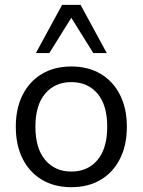

<svg xmlns="http://www.w3.org/2000/svg" viewBox="-20 -773 596 802"><path d="M277.9 8.9Q207.2 8.9 155.2 -22.1Q103.2 -53.1 74.6 -109.8Q46 -166.5 46 -243.4Q46 -320.3 74.6 -376.8Q103.2 -433.3 155.2 -464.3Q207.2 -495.3 277.9 -495.3Q348.7 -495.3 400.7 -464.3Q452.7 -433.3 481.3 -376.7Q509.9 -320.2 509.9 -243.4Q509.9 -166.5 481.3 -109.8Q452.7 -53.1 400.7 -22.1Q348.7 8.9 277.9 8.9ZM277.8 -56.4Q346.7 -56.4 387.3 -104.8Q427.9 -153.3 427.9 -243.6Q427.9 -334 387.3 -382Q346.7 -430 277.8 -430Q209.7 -430 168.8 -382Q127.9 -334 127.9 -243.6Q127.9 -153.3 168.8 -104.8Q209.7 -56.4 277.8 -56.4ZM129.9 -551.3 239.4 -752.8H316.5L426 -551.3H369.8L277.9 -698.7L186 -551.3Z"/></svg>

Font: Nunito Sans 12pt ExtraLight
Style: Regular
Weight: 200
Designer: Vernon Adams
Foundry: Vernon Adams
Version: Version 3.101;gftools[0.9.27]